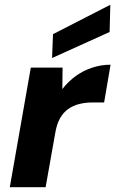

<svg xmlns="http://www.w3.org/2000/svg" viewBox="-20 -784 483 804"><path d="M21 0 109 -501H242L241 -411Q266 -443 297 -465.5Q328 -488 365.5 -500.5Q403 -513 443 -513L416 -355H368Q338 -355 312 -348.5Q286 -342 265.5 -327.5Q245 -313 231 -288Q217 -263 211 -225L171 0ZM198 -541 202 -641 442 -764 439 -650Z"/></svg>

Font: DM Sans 17pt Black
Style: Italic
Weight: 900
Italic angle: -10°
Version: Version 4.004;gftools[0.9.30]